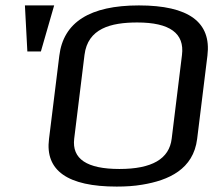

<svg xmlns="http://www.w3.org/2000/svg" viewBox="-20 -679 788 709"><path d="M746 -474C761 -597 677 -659 493 -659C312 -659 214 -597 199 -473L161 -166C146 -49 230 10 411 10C445 10 476 8 505 3C603 -13 694 -54 708 -166ZM487 -596C607 -596 662 -556 652 -476L614 -167C605 -92 541 -55 421 -55C301 -55 245 -92 254 -167L292 -476C304 -574 389 -596 487 -596ZM131 -489 180 -659H72L81 -489Z"/></svg>

Font: Gamestation Display
Style: Italic
Weight: 400
Designer: Jonas Hecksher
Foundry: Jonas Hecksher, Playtypeª, e-types AS
Version: Version 1.003